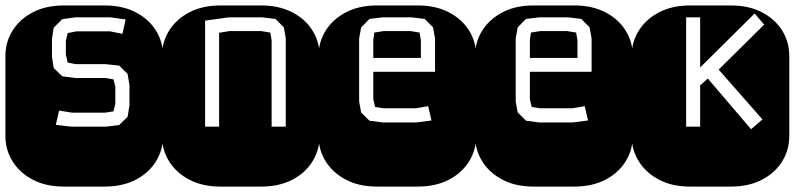

<svg xmlns="http://www.w3.org/2000/svg" viewBox="-22 -689 2935 709"><path d="M213.9 0Q147.9 0 99.6 -25.1Q51.3 -50.3 24.7 -92.8Q-2 -135.3 -2 -186V-482.9Q-2 -534.2 24.7 -576.4Q51.3 -618.7 99.6 -643.8Q147.9 -668.9 213.9 -668.9H364.3Q430.2 -668.9 478.8 -643.8Q527.3 -618.7 553.7 -576.4Q580.1 -534.2 580.1 -482.9V-186Q580.1 -135.3 553.7 -92.8Q527.3 -50.3 478.8 -25.1Q430.2 0 364.3 0ZM241.2 -221.2H368.2L418 -227.1L449.2 -257.8L456.1 -299.8V-374L449.2 -416L418 -446.8L367.2 -452.1H257.8L228 -458L221.2 -486.8V-538.1L228 -566.9L260.3 -573.2H384.3L430.2 -564L441.9 -617.2L385.3 -625H256.8L208 -618.2L176.3 -586.9L169.9 -545.9V-479L176.3 -438L208 -407.2L256.8 -400.9H367.2L397 -396L403.8 -369.1V-305.2L397 -277.8L365.2 -272.9H244.1L196.3 -280.8L184.1 -228Z M792 0Q726.1 0 677.7 -25.1Q629.4 -50.3 602.8 -92.8Q576.2 -135.3 576.2 -186V-482.9Q576.2 -534.2 602.8 -576.4Q629.4 -618.7 677.7 -643.8Q726.1 -668.9 792 -668.9H942.4Q1008.3 -668.9 1056.9 -643.8Q1105.5 -618.7 1131.8 -576.4Q1158.2 -534.2 1158.2 -482.9V-186Q1158.2 -135.3 1131.8 -92.8Q1105.5 -50.3 1056.9 -25.1Q1008.3 0 942.4 0ZM735.4 -221.2H787.1V-567.9L825.2 -574.2H942.4L976.1 -568.8L981 -540V-221.2H1033.2V-546.9L1026.4 -587.9L995.1 -619.1L945.3 -625H823.2L735.4 -612.8Z M1370.1 0Q1304.2 0 1255.9 -25.1Q1207.5 -50.3 1180.9 -92.8Q1154.3 -135.3 1154.3 -186V-482.9Q1154.3 -534.2 1180.9 -576.4Q1207.5 -618.7 1255.9 -643.8Q1304.2 -668.9 1370.1 -668.9H1520.5Q1586.4 -668.9 1635 -643.8Q1683.6 -618.7 1710 -576.4Q1736.3 -534.2 1736.3 -482.9V-186Q1736.3 -135.3 1710 -92.8Q1683.6 -50.3 1635 -25.1Q1586.4 0 1520.5 0ZM1391.1 -236.8H1514.2L1571.3 -244.1L1559.1 -296.9L1513.2 -289.1H1394.5L1363.3 -293.9L1356.4 -323.2V-423.8H1584.5V-546.9L1577.1 -587.9L1546.4 -619.1L1497.1 -625H1391.1L1342.3 -619.1L1311.5 -587.9L1304.2 -546.9V-314.9L1311.5 -273.9L1342.3 -243.2ZM1356.4 -475.1V-541L1360.4 -568.8L1394.5 -574.2H1494.1L1527.3 -568.8L1532.2 -540V-475.1Z M1948.2 0Q1882.3 0 1834 -25.1Q1785.6 -50.3 1759 -92.8Q1732.4 -135.3 1732.4 -186V-482.9Q1732.4 -534.2 1759 -576.4Q1785.6 -618.7 1834 -643.8Q1882.3 -668.9 1948.2 -668.9H2098.6Q2164.6 -668.9 2213.1 -643.8Q2261.7 -618.7 2288.1 -576.4Q2314.5 -534.2 2314.5 -482.9V-186Q2314.5 -135.3 2288.1 -92.8Q2261.7 -50.3 2213.1 -25.1Q2164.6 0 2098.6 0ZM1969.2 -236.8H2092.3L2149.4 -244.1L2137.2 -296.9L2091.3 -289.1H1972.7L1941.4 -293.9L1934.6 -323.2V-423.8H2162.6V-546.9L2155.3 -587.9L2124.5 -619.1L2075.2 -625H1969.2L1920.4 -619.1L1889.6 -587.9L1882.3 -546.9V-314.9L1889.6 -273.9L1920.4 -243.2ZM1934.6 -475.1V-541L1938.5 -568.8L1972.7 -574.2H2072.3L2105.5 -568.8L2110.4 -540V-475.1Z M2526.4 0Q2460.4 0 2412.1 -25.1Q2363.8 -50.3 2337.2 -92.8Q2310.5 -135.3 2310.5 -186V-482.9Q2310.5 -534.2 2337.2 -576.4Q2363.8 -618.7 2412.1 -643.8Q2460.4 -668.9 2526.4 -668.9H2676.8Q2742.7 -668.9 2791.3 -643.8Q2839.8 -618.7 2866.2 -576.4Q2892.6 -534.2 2892.6 -482.9V-186Q2892.6 -135.3 2866.2 -92.8Q2839.8 -50.3 2791.3 -25.1Q2742.7 0 2676.8 0ZM2751.5 -211.9 2793.5 -248 2631.8 -432.1 2799.8 -598.1 2764.6 -639.2 2563.5 -439.9V-625H2511.7V-221.2H2563.5V-374L2591.8 -398.9Z"/></svg>

Font: Monofett
Style: Regular
Weight: 400
Designer: Vernon Adams
Foundry: Vernon Adams
Version: Version 1.100; ttfautohint (v1.8.4.7-5d5b);gftools[0.9.28]